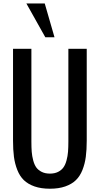

<svg xmlns="http://www.w3.org/2000/svg" viewBox="-20 -1095 583 1123"><path d="M56.2 -272.9V-809.6H163.6V-267.6Q163.6 -232.9 165.5 -207.5Q167.5 -182.1 174.3 -156.5Q181.2 -130.9 192.6 -115.2Q204.1 -99.6 224.1 -89.6Q244.1 -79.6 272 -79.6Q299.8 -79.6 319.6 -89.6Q339.4 -99.6 350.8 -115.5Q362.3 -131.3 369.1 -156.7Q376 -182.1 377.9 -207.5Q379.9 -232.9 379.9 -267.6V-809.6H487.3V-272.9Q487.3 -218.8 481.9 -178Q476.6 -137.2 462.2 -100.8Q447.8 -64.5 423.8 -41.3Q399.9 -18.1 361.8 -4.6Q323.7 8.8 272 8.8Q220.2 8.8 181.9 -4.6Q143.6 -18.1 119.6 -41.3Q95.7 -64.5 81.3 -100.8Q66.9 -137.2 61.5 -178Q56.2 -218.8 56.2 -272.9ZM134.3 -1074.7H241.7L298.8 -877H245.1Z"/></svg>

Font: Oswald Regular
Style: Regular
Weight: 400
Designer: Vernon Adams
Foundry: Vernon Adams
Version: 3.0; ttfautohint (v0.95) -l 8 -r 50 -G 200 -x 0 -w "G" -W -c